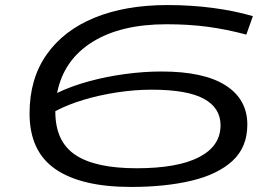

<svg xmlns="http://www.w3.org/2000/svg" viewBox="-20 -730 1079 760"><path d="M499 10Q302 10 199.5 -60.5Q97 -131 97 -281Q97 -418 164.5 -514Q232 -610 354.5 -660Q477 -710 643 -710Q737 -710 823.5 -698.5Q910 -687 981 -666L955 -593Q877 -614 802 -624Q727 -634 639 -634Q458 -634 346 -564Q232 -493 206 -362Q262 -389 331.5 -408Q401 -427 475.5 -437Q550 -447 619 -447Q787 -447 873 -392Q959 -337 959 -237Q959 -147 900 -93Q841 -39 737 -14.5Q633 10 499 10ZM199 -288Q199 -170 278 -117Q357 -64 521 -64Q683 -64 768 -108Q853 -152 853 -234Q853 -303 787 -339Q721 -375 580 -375Q514 -375 444.5 -364.5Q375 -354 311.5 -335Q248 -316 199 -290Z"/></svg>

Font: Georama ExtraExtended
Style: Italic
Weight: 400
Width: 8
Italic angle: -9°
Designer: Jean-Baptiste Levee
Foundry: Production Type
Version: Version 1.000